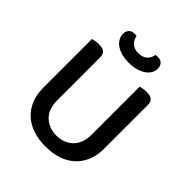

<svg xmlns="http://www.w3.org/2000/svg" viewBox="-220 -940 1094 1094"><g transform="rotate(45 326.5 -393.0)"><path d="M572 -213Q572 -162 555.5 -120Q539 -78 507.5 -48Q476 -18 430.5 -2Q385 14 326 14Q268 14 222.5 -2Q177 -18 145.5 -48Q114 -78 97.5 -120Q81 -162 81 -213V-607Q88 -609 102 -611.5Q116 -614 131 -614Q160 -614 174 -603Q188 -592 188 -564V-219Q188 -148 227.5 -111Q267 -74 326 -74Q356 -74 381 -83.5Q406 -93 425 -111Q444 -129 454.5 -156Q465 -183 465 -219V-607Q472 -609 486 -611.5Q500 -614 515 -614Q544 -614 558 -603Q572 -592 572 -564ZM325 -736Q357 -736 376.5 -752.5Q396 -769 401 -798Q406 -799 410 -799.5Q414 -800 419 -800Q442 -800 454 -787Q466 -774 466 -752Q466 -734 457 -717.5Q448 -701 430 -688Q412 -675 385.5 -667Q359 -659 325 -659Q290 -659 263.5 -667Q237 -675 219.5 -688Q202 -701 193.5 -718Q185 -735 185 -752Q185 -774 197 -787Q209 -800 232 -800Q237 -800 241 -799.5Q245 -799 249 -798Q254 -769 274 -752.5Q294 -736 325 -736Z"/></g></svg>

Font: Baloo Bhaina 2 Medium
Style: Regular
Weight: 500
Designer: Yesha Goshar, Manish Minz, Shuchita Grover and Ek Type
Foundry: Ek Type
Version: Version 1.640;hotconv 1.0.111;makeotfexe 2.5.65597; ttfautoh